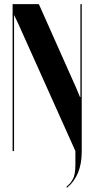

<svg xmlns="http://www.w3.org/2000/svg" viewBox="-20 -719 449 914"><path d="M362.8 -256.8V-699.2H369.1V2.9Q369.1 117.2 298.8 174.8L295.9 170.9Q308.6 159.2 314 153.1Q319.3 147 326.4 134.3Q333.5 121.6 336.2 104.5Q338.9 87.4 338.9 62V0L66.9 -606L47.9 -646H46.9V0H40V-699.2H165L344.2 -296.9L360.8 -256.8Z"/></svg>

Font: Moniqa Black Display
Style: Regular
Weight: 900
Designer: Rajesh Rajput
Foundry: Rajesh Rajput
Version: Version 1.000